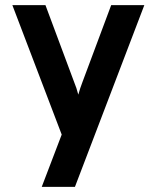

<svg xmlns="http://www.w3.org/2000/svg" viewBox="-20 -531 608 745"><path d="M142 194 219.4 -8.8 28 -511H156.4L267.8 -212.2Q272.4 -201.4 276.5 -188.9Q280.6 -176.4 283.8 -163.8Q287.2 -176.4 291.4 -188.8Q295.7 -201.1 299.8 -212.2L411.4 -511H540L270.8 194Z"/></svg>

Font: Overpass
Style: Regular
Weight: 400
Designer: Delve Withrington, Dave Bailey, Thomas Jockin
Foundry: Delve Fonts LLC
Version: Version 4.000